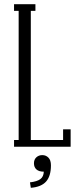

<svg xmlns="http://www.w3.org/2000/svg" viewBox="-20 -700 377 916"><path d="M47 0V-32H69V-648H47V-680H149V-648H127V-32H281V-83H317V0ZM123 170Q157 166 172.5 154.5Q188 143 189 119Q166 119 154 108.5Q142 98 142 79Q142 61 153.5 50.5Q165 40 182 40Q199 40 211 52Q223 64 223 89Q223 140 200 166Q177 192 127 196Z"/></svg>

Font: Margherita Variable
Style: Regular
Weight: 400
Designer: James Puckett
Foundry: Dunwich Type Founders
Version: Version 1.008